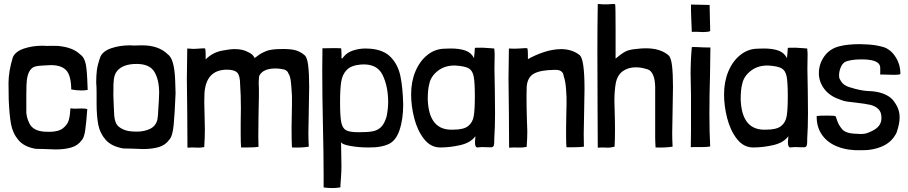

<svg xmlns="http://www.w3.org/2000/svg" viewBox="-20 -743 4585 970"><path d="M228 -77Q211 -77 201 -78Q147 -83 129 -118.5Q111 -154 113 -187V-267Q113 -321 116 -342Q121 -373 132 -388Q143 -403 157.5 -407Q172 -411 198 -412Q226 -414 237 -414Q290 -414 314.5 -388Q339 -362 340 -291Q367 -286 393 -286Q408 -286 423 -289L422 -313Q420 -383 413.5 -418Q407 -453 384 -469Q348 -504 273 -511Q254 -512 240.5 -511.5Q227 -511 218 -511Q203 -511 195 -512Q143 -512 100.5 -497.5Q58 -483 45 -454Q23 -382 23 -323Q24 -297 24 -241Q27 -164 35.5 -117Q44 -70 73 -35.5Q102 -1 161 9L207 10Q243 12 261 12Q307 12 340.5 2Q374 -8 393 -35Q405 -47 410.5 -85Q416 -123 421 -192Q409 -195 393 -195L358 -194Q348 -194 336 -196Q334 -160 327.5 -136.5Q321 -113 298 -95Q275 -77 228 -77Z M468 -271V-219Q468 -157 476.5 -113Q485 -69 514.5 -36Q544 -3 603 7L649 8Q685 10 703 10Q749 10 782.5 0Q816 -10 835 -37Q852 -54 857.5 -113Q863 -172 867 -272Q867 -281 865 -336.5Q863 -392 853.5 -425Q844 -458 826 -470Q781 -514 697 -514L657 -513Q644 -513 637 -514Q585 -514 542.5 -499.5Q500 -485 487 -456Q473 -416 469.5 -389Q466 -362 466 -325Q468 -308 468 -271ZM784 -274Q784 -249 779 -179Q779 -164 775 -138Q767 -106 738 -92Q709 -78 670 -78Q649 -78 629 -81Q599 -87 579.5 -103.5Q560 -120 557 -160L555 -202Q555 -216 553.5 -241Q552 -266 553 -281Q552 -320 555.5 -344.5Q559 -369 572 -385Q602 -420 670 -420Q736 -420 760 -380Q784 -340 784 -274Z M1008 -499Q1000 -499 992 -498Q984 -497 979 -497L957 -496Q952 -496 926 -498Q924 -394 924 -346Q924 -287 926 -169L927 3Q936 2 951 2L984 3Q997 3 1012 0V-4Q1015 -48 1015 -89L1014 -138Q1012 -196 1012 -228Q1012 -257 1013 -272Q1021 -391 1127 -391Q1165 -391 1179 -375.5Q1193 -360 1193 -318Q1197 -265 1197 -196L1196 -122V-69Q1196 -18 1198 2H1229Q1265 2 1286 -1Q1285 -17 1285 -54L1286 -154Q1288 -224 1288 -258V-295L1287 -323Q1287 -336 1289 -358Q1298 -378 1319 -387.5Q1340 -397 1369 -397Q1388 -397 1398 -395Q1431 -392 1437 -372Q1446 -359 1449 -334Q1452 -309 1453 -288Q1454 -267 1455 -259V-217Q1455 -175 1453 -97Q1453 -25 1455 2Q1504 4 1540 -2Q1538 -42 1538 -70Q1538 -104 1540 -184Q1542 -266 1542 -304Q1542 -371 1537 -412Q1532 -453 1519 -464Q1496 -484 1467.5 -490.5Q1439 -497 1389 -495Q1347 -494 1323.5 -484.5Q1300 -475 1286.5 -464.5Q1273 -454 1266 -450Q1259 -468 1237 -478Q1209 -495 1166 -495Q1142 -495 1107 -488Q1056 -480 1019 -443V-468Q1019 -485 1017 -496Q1017 -499 1008 -499Z M1703 150Q1705 118 1705 96L1703 -26Q1705 -14 1748 -6Q1791 2 1841 2Q1865 2 1876 1Q1911 -2 1936 -12Q1978 -27 1997.5 -83Q2017 -139 2017 -215Q2015 -300 2003 -358Q1991 -416 1954.5 -454Q1918 -492 1849 -497Q1843 -498 1827 -498Q1795 -498 1764 -488Q1733 -478 1715 -455Q1711 -448 1708.5 -447.5Q1706 -447 1705 -452Q1706 -461 1705.5 -466Q1705 -471 1705 -475Q1705 -483 1704.5 -490.5Q1704 -498 1703 -499Q1694 -500 1674 -500L1609 -499Q1608 -463 1608 -389Q1608 -309 1609 -245.5Q1610 -182 1611 -138Q1615 44 1615 138V204Q1635 207 1658 207Q1674 207 1687 205.5Q1700 204 1700 202V191ZM1698 -227Q1698 -294 1704 -331Q1710 -368 1732.5 -390.5Q1755 -413 1803 -417Q1884 -423 1912.5 -365Q1941 -307 1941 -227Q1941 -193 1933 -154Q1922 -117 1904.5 -100.5Q1887 -84 1862.5 -79.5Q1838 -75 1791 -75Q1747 -75 1728.5 -85Q1710 -95 1704 -125.5Q1698 -156 1698 -227Z M2379 -500Q2379 -492 2377 -472Q2375 -458 2375 -449Q2361 -477 2331.5 -487.5Q2302 -498 2257 -498L2225 -497Q2178 -496 2139.5 -465.5Q2101 -435 2079 -383Q2057 -331 2057 -266Q2057 -207 2073 -145Q2089 -83 2122.5 -40.5Q2156 2 2204 2Q2254 2 2306 -10Q2358 -22 2382 -55Q2382 -48 2380.5 -38Q2379 -28 2380 -20Q2380 -1 2390 2Q2395 2 2401 1Q2407 0 2415 0L2447 1H2464Q2473 -1 2475 -9Q2477 -17 2477 -27Q2477 -37 2477 -40Q2481 -99 2481 -171L2480 -283Q2478 -357 2478 -395Q2478 -441 2479 -464V-474Q2479 -482 2477 -498L2451 -500Q2415 -503 2392 -502Q2379 -502 2379 -500ZM2379 -256Q2379 -190 2373.5 -157Q2368 -124 2345 -106Q2322 -88 2271 -88Q2146 -81 2141 -242Q2141 -291 2149 -320Q2157 -358 2192.5 -385.5Q2228 -413 2280 -412Q2328 -409 2347.5 -398Q2367 -387 2373 -357.5Q2379 -328 2379 -256Z M2635 -500Q2627 -500 2619 -499Q2611 -498 2605 -498Q2595 -497 2579 -497Q2563 -497 2551 -498Q2549 -394 2549 -346Q2549 -287 2551 -169L2552 3Q2561 2 2577 2Q2585 2 2603.5 2.5Q2622 3 2641 -1V-5Q2644 -44 2644 -81Q2644 -99 2642 -137Q2640 -201 2640 -257Q2640 -293 2641 -306Q2645 -353 2677.5 -371Q2710 -389 2779 -390Q2825 -393 2828 -358Q2837 -331 2839.5 -296Q2842 -261 2842 -255Q2843 -227 2841 -162L2840 -98V-55Q2840 -15 2842 1H2875Q2911 1 2930 -2Q2929 -21 2929 -65Q2929 -99 2931 -175Q2933 -255 2933 -293Q2933 -443 2909 -464Q2874 -493 2819 -495Q2773 -495 2727 -479.5Q2681 -464 2647 -444V-469Q2647 -486 2645 -497Q2645 -500 2635 -500Z M3090 -598Q3090 -711 3088 -720Q3088 -723 3078 -723Q3070 -723 3062.5 -722Q3055 -721 3050 -721Q3031 -720 3000 -723Q2998 -605 2998 -493L2999 -187Q3000 -112 3000 3Q3009 2 3023 2L3053 3Q3065 3 3085 -2V-6Q3087 -35 3087 -89Q3087 -132 3085 -198L3084 -232Q3084 -285 3091 -323Q3099 -364 3126.5 -383.5Q3154 -403 3193 -403Q3215 -403 3236 -397Q3254 -393 3260 -389Q3288 -370 3290 -306V-110V-50Q3290 -28 3292 2Q3338 4 3378 -2Q3376 -42 3376 -70Q3376 -104 3378 -184Q3380 -266 3380 -304Q3380 -371 3375 -412Q3370 -453 3357 -464Q3316 -499 3243 -499Q3222 -499 3198 -496Q3158 -493 3137.5 -481.5Q3117 -470 3090 -447V-536Z M3473 -631Q3475 -597 3475 -582Q3486 -583 3494 -582.5Q3502 -582 3508 -582Q3516 -581 3532 -581Q3558 -581 3568 -586L3565 -718Q3533 -718 3471 -720Q3470 -697 3473 -631ZM3475 -504Q3469 -438 3469 -369Q3469 -331 3471 -261V-177V-87Q3471 -28 3470 1Q3474 0 3492 0Q3498 0 3526 0Q3554 0 3568 -3Q3564 -75 3564 -167Q3564 -265 3567 -361Q3569 -455 3569 -500V-503Q3533 -503 3503 -505Q3482 -506 3475 -505Z M3960 -500Q3960 -492 3958 -472Q3956 -458 3956 -449Q3942 -477 3912.5 -487.5Q3883 -498 3838 -498L3806 -497Q3759 -496 3720.5 -465.5Q3682 -435 3660 -383Q3638 -331 3638 -266Q3638 -207 3654 -145Q3670 -83 3703.5 -40.5Q3737 2 3785 2Q3835 2 3887 -10Q3939 -22 3963 -55Q3963 -48 3961.5 -38Q3960 -28 3961 -20Q3961 -1 3971 2Q3976 2 3982 1Q3988 0 3996 0L4028 1H4045Q4054 -1 4056 -9Q4058 -17 4058 -27Q4058 -37 4058 -40Q4062 -99 4062 -171L4061 -283Q4059 -357 4059 -395Q4059 -441 4060 -464V-474Q4060 -482 4058 -498L4032 -500Q3996 -503 3973 -502Q3960 -502 3960 -500ZM3960 -256Q3960 -190 3954.5 -157Q3949 -124 3926 -106Q3903 -88 3852 -88Q3727 -81 3722 -242Q3722 -291 3730 -320Q3738 -358 3773.5 -385.5Q3809 -413 3861 -412Q3909 -409 3928.5 -398Q3948 -387 3954 -357.5Q3960 -328 3960 -256Z M4450 -503Q4413 -515 4370 -518Q4340 -520 4325 -520Q4261 -520 4220 -509Q4172 -497 4144.5 -458.5Q4117 -420 4117 -373Q4117 -330 4144.5 -293.5Q4172 -257 4224 -240Q4239 -233 4258 -230Q4277 -227 4308 -224Q4351 -219 4376 -213.5Q4401 -208 4417.5 -192Q4434 -176 4433 -147Q4434 -103 4383 -80Q4366 -72 4355.5 -69Q4345 -66 4329 -66Q4323 -66 4291 -68Q4250 -71 4233 -92Q4216 -113 4209.5 -133.5Q4203 -154 4201 -156Q4198 -159 4159 -159Q4124 -159 4106 -157V-152Q4106 -99 4134 -60Q4162 -21 4213 -1.5Q4264 18 4331 16Q4392 17 4440 -5Q4488 -27 4510 -74Q4525 -118 4525 -149Q4525 -174 4516.5 -195.5Q4508 -217 4490 -239Q4472 -259 4440.5 -270.5Q4409 -282 4368 -283Q4340 -284 4301 -294Q4262 -304 4252 -311Q4234 -320 4223 -343Q4219 -348 4219 -362Q4219 -380 4226 -399Q4233 -418 4246 -428Q4257 -435 4279.5 -439Q4302 -443 4330 -443Q4356 -443 4369 -441Q4427 -434 4427 -400.5Q4427 -367 4427 -366Q4432 -367 4440 -366.5Q4448 -366 4456 -366Q4468 -365 4494 -365Q4529 -365 4529 -370Q4529 -415 4507 -451.5Q4485 -488 4450 -503Z"/></svg>

Font: Londrina Solid Light
Style: Regular
Weight: 300
Designer: Marcelo Magalhaes
Foundry: Marcelo Magalhães
Version: Version 1.002